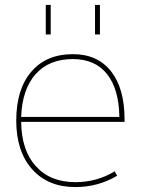

<svg xmlns="http://www.w3.org/2000/svg" viewBox="-20 -750 577 780"><path d="M366 -610V-730H386V-610ZM166 -610V-730H186V-610ZM66 -275H465Q463 -389 414.5 -449.5Q366 -510 276 -510Q179 -510 124.5 -448.5Q70 -387 66 -275ZM66 -255Q67 -140 125.5 -75Q184 -10 286 -10Q374 -10 446 -54L456 -36Q378 10 286 10Q175 10 110.5 -62.5Q46 -135 46 -260Q46 -387 107 -458.5Q168 -530 276 -530Q376 -530 431 -460.5Q486 -391 486 -265V-255Z"/></svg>

Font: M PLUS 1p Thin
Style: Regular
Weight: 250
Version: Version 1.062